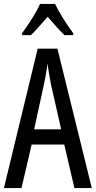

<svg xmlns="http://www.w3.org/2000/svg" viewBox="-20 -963 490 983"><path d="M361 0 309 -223H142L90 0H0L173 -714H274L450 0ZM240 -535Q235 -563 230.5 -589Q226 -615 223 -638Q218 -590 206 -536L155 -301H293ZM262 -943Q278 -909 304 -867.5Q330 -826 355 -793V-783H310Q289 -803 268 -827Q247 -851 224 -877Q201 -851 178.5 -825.5Q156 -800 138 -783H93V-793Q120 -830 145.5 -870.5Q171 -911 185 -943Z"/></svg>

Font: Noto Sans Lao ExtraCondensed
Style: Regular
Weight: 400
Width: 2
Designer: Monotype Design Team
Foundry: Monotype Imaging Inc.
Version: Version 2.004; ttfautohint (v1.8.4.7-5d5b)